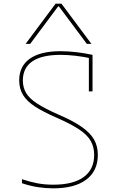

<svg xmlns="http://www.w3.org/2000/svg" viewBox="-20 -1020 640 1050"><path d="M271 10Q230 10 187.5 3.5Q145 -3 100 -18V-40Q145 -25 185 -17.5Q225 -10 271 -10Q381 -10 438 -52Q495 -94 495 -173Q495 -216 476 -249.5Q457 -283 411.5 -313Q366 -343 288 -377Q217 -408 172 -437Q127 -466 106 -500.5Q85 -535 85 -580Q85 -658 143 -699Q201 -740 311 -740Q350 -740 395 -735Q440 -730 486 -720V-520H466V-713L482 -700Q437 -710 393 -715Q349 -720 311 -720Q209 -720 157 -684.5Q105 -649 105 -580Q105 -542 122.5 -512Q140 -482 182 -454.5Q224 -427 296 -395Q378 -360 425.5 -327Q473 -294 494 -257.5Q515 -221 515 -173Q515 -85 451.5 -37.5Q388 10 271 10ZM120 -780 284 -1000H316L480 -780H455L302 -985H298L145 -780Z"/></svg>

Font: M PLUS Code Latin Expanded Thin
Style: Regular
Weight: 250
Width: 7
Designer: Coji Morishita
Foundry: UNDERFOREST DESIGN
Version: Version 1.002; ttfautohint (v1.8.3)